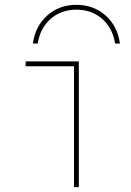

<svg xmlns="http://www.w3.org/2000/svg" viewBox="-20 -774 540 794"><path d="M296 -754Q367 -754 416.5 -710Q466 -666 476 -594H456Q446 -658 402.5 -696Q359 -734 296 -734Q233 -734 189.5 -696Q146 -658 136 -594H116Q126 -666 175.5 -710Q225 -754 296 -754ZM286 0V-500H86V-520H306V0Z"/></svg>

Font: M PLUS 1 Code Thin
Style: Regular
Weight: 250
Designer: Coji Morishita
Foundry: UNDERFOREST DESIGN
Version: Version 1.002